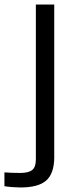

<svg xmlns="http://www.w3.org/2000/svg" viewBox="-102 -620 315 846"><path d="M-11.5 206Q-26.5 206 -47 204.5Q-67.5 203 -82.5 200.5V139.5Q-53 142 -13 142Q24.5 142 40.2 128.8Q56 115.5 56 83.5V-600H137V76Q136 145.5 101.2 175.8Q66.5 206 -11.5 206Z"/></svg>

Font: Big Shoulders Stencil Text
Style: Regular
Weight: 400
Designer: Patric King
Foundry: XO Type Co
Version: Version 1.000